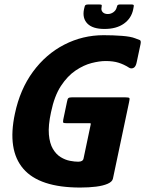

<svg xmlns="http://www.w3.org/2000/svg" viewBox="-20 -836 652 862"><path d="M487 -34Q484 -20 463.5 -11Q443 -2 411 2Q379 6 340 6Q157 6 84.5 -78.5Q12 -163 47 -326Q70 -435 128 -514Q186 -593 268.5 -635.5Q351 -678 445 -678Q488 -678 527.5 -675Q567 -672 587 -664Q602 -659 608 -656Q614 -653 611 -638L594 -558Q590 -536 579 -531Q568 -526 558 -533Q536 -547 512 -554.5Q488 -562 454 -562Q427 -562 391.5 -553Q356 -544 319.5 -519.5Q283 -495 253.5 -450Q224 -405 209 -332Q196 -272 199.5 -232Q203 -192 217.5 -167.5Q232 -143 252.5 -130.5Q273 -118 294 -114Q315 -110 331 -110Q352 -110 355 -124L387 -276Q388 -281 387 -282Q386 -283 381 -283H278Q267 -283 264.5 -285Q262 -287 264 -299L281 -380Q283 -392 287 -395.5Q291 -399 303 -399H542Q559 -399 561 -395.5Q563 -392 559 -375ZM449 -706Q396 -706 372.5 -730Q349 -754 357 -794Q360 -810 363.5 -813Q367 -816 377 -816H423Q433 -816 435.5 -814.5Q438 -813 436 -803Q433 -790 441 -781.5Q449 -773 464 -773Q478 -773 489.5 -781.5Q501 -790 504 -803Q506 -813 510.5 -814.5Q515 -816 519 -816H570Q578 -816 580 -813.5Q582 -811 578 -794Q570 -754 536.5 -730Q503 -706 449 -706Z"/></svg>

Font: Glory ExtraBold
Style: Italic
Weight: 800
Italic angle: -12°
Version: Version 1.011